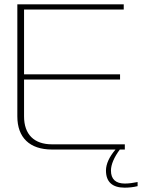

<svg xmlns="http://www.w3.org/2000/svg" viewBox="-20 -690 655 886"><path d="M60 -670V-153C60 -55 117 0 220 0H513C484 34 469 67 469 97C469 149 498 176 555 176C574 176 595 174 615 169V150C596 154 574 157 556 157C514 157 492 137 492 97C492 69 507 35 533 0H556V-24H220C137 -24 91 -70 91 -153V-323H534V-347H91V-646H551V-670Z"/></svg>

Font: LT Wave Thin
Style: Regular
Weight: 100
Designer: Daniel Lyons
Version: Version 2.5 (Glyphs App)